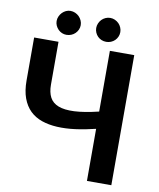

<svg xmlns="http://www.w3.org/2000/svg" viewBox="-96 -976 869 1051"><g transform="rotate(10 338.0 -450.5)"><path d="M595.5 -723V0H460V-289.5Q401.5 -275 347.8 -268Q294 -261 247.2 -263.5Q200.5 -266 162 -279.2Q123.5 -292.5 96.2 -319Q69 -345.5 54 -386.2Q39 -427 39 -484.5V-723H174.5V-484.5Q174.5 -442.5 189 -414.8Q203.5 -387 236.8 -374Q270 -361 324.8 -363.5Q379.5 -366 460 -385.5V-723ZM278.5 -833.5Q278.5 -820 273 -808Q267.5 -796 258.2 -787Q249 -778 236.5 -773Q224 -768 210 -768Q197 -768 185.2 -773Q173.5 -778 164.5 -787Q155.5 -796 150 -808Q144.5 -820 144.5 -833.5Q144.5 -847 150 -859.2Q155.5 -871.5 164.5 -880.8Q173.5 -890 185.2 -895.5Q197 -901 210 -901Q224 -901 236.5 -895.5Q249 -890 258.2 -880.8Q267.5 -871.5 273 -859.2Q278.5 -847 278.5 -833.5ZM498.5 -833.5Q498.5 -820 493.2 -808Q488 -796 478.8 -787Q469.5 -778 457.2 -773Q445 -768 431.5 -768Q417.5 -768 405.2 -773Q393 -778 384 -787Q375 -796 369.8 -808Q364.5 -820 364.5 -833.5Q364.5 -847 369.8 -859.2Q375 -871.5 384 -880.8Q393 -890 405.2 -895.5Q417.5 -901 431.5 -901Q445 -901 457.2 -895.5Q469.5 -890 478.8 -880.8Q488 -871.5 493.2 -859.2Q498.5 -847 498.5 -833.5Z"/></g></svg>

Font: Lato 2
Style: Bold
Weight: 700
Designer: Lukasz Dziedzic with Adam Twardoch and Botio Nikoltchev
Foundry: tyPoland Lukasz Dziedzic
Version: Version 2.015; 2015-08-06; http://www.latofonts.com/